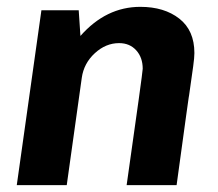

<svg xmlns="http://www.w3.org/2000/svg" viewBox="-20 -541 637 561"><path d="M548 -386Q548 -373 544.5 -347.5Q541 -322 532 -259Q534 -278 496 0H350Q397 -330 397 -340Q397 -373 378 -394Q359 -415 328 -415Q289 -415 257 -385.5Q225 -356 219 -314L175 0H29L101 -511H210L215 -436Q290 -521 390 -521Q460 -521 504 -486.5Q548 -452 548 -386Z"/></svg>

Font: Chivo
Style: Bold Italic
Weight: 700
Italic angle: -8.05°
Designer: Hector Gatti
Foundry: Omnibus-Type
Version: Version 1.007